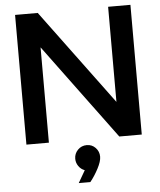

<svg xmlns="http://www.w3.org/2000/svg" viewBox="-64 -805 924 1106"><g transform="rotate(-5 398.5 -251.5)"><path d="M732 -750V0H602L195 -551V0H65V-750H196L603 -200V-750ZM387 176Q365 168 351.5 148.5Q338 129 338 106Q338 76 359 54.5Q380 33 411 33Q441 33 461.5 54.5Q482 76 482 106Q482 133 460.5 174Q439 215 413 247H346Z"/></g></svg>

Font: Oakes Grotesk
Style: Bold
Weight: 600
Designer: Samuel Oakes
Foundry: Samuel Oakes
Version: Version 1.000;PS 001.000;hotconv 1.0.88;makeotf.lib2.5.64775